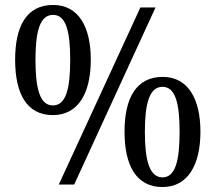

<svg xmlns="http://www.w3.org/2000/svg" viewBox="-20 -744 868 774"><path d="M193 -280C296 -280 346 -369 346 -503C346 -637 296 -724 194 -724C86 -724 41 -637 41 -503C41 -369 86 -280 193 -280ZM217 0H279L607 -714H546ZM193 -319C141 -319 123 -386 123 -503C123 -618 141 -684 194 -684C246 -684 263 -618 263 -503C263 -386 246 -319 193 -319ZM635 10C737 10 788 -79 788 -213C788 -347 737 -434 636 -434C528 -434 482 -347 482 -213C482 -79 528 10 635 10ZM635 -29C583 -29 564 -96 564 -213C564 -328 583 -394 635 -394C687 -394 704 -328 704 -213C704 -96 687 -29 635 -29Z"/></svg>

Font: Noto Serif Ethiopic SemiCondensed
Style: Regular
Weight: 400
Width: 4
Designer: Monotype Design Team
Foundry: Monotype Imaging Inc.
Version: Version 2.102